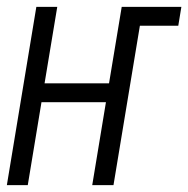

<svg xmlns="http://www.w3.org/2000/svg" viewBox="-20 -540 549 560"><path d="M0 0 86 -520H147L110 -297H298L335 -520H509L500 -465H388L311 0H249L289 -242H101L61 0Z"/></svg>

Font: Iosevka SS18 Light
Style: Italic
Weight: 300
Italic angle: -9°
Monospace: yes
Designer: Belleve Invis
Foundry: Belleve Invis
Version: Version 25.1.1; ttfautohint (v1.8.4)